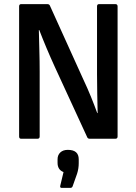

<svg xmlns="http://www.w3.org/2000/svg" viewBox="-20 -675 664 934"><path d="M83 0Q73 0 73 -11V-644Q73 -655 83 -655H210Q220 -655 223 -647L382 -296Q406 -245 423 -203Q440 -161 453 -125H455Q454 -166 453 -220Q452 -274 452 -315V-644Q452 -655 462 -655H541Q552 -655 552 -644V-11Q552 0 541 0H417Q407 0 404 -8L246 -351Q204 -443 171 -529H169Q170 -479 171.5 -428Q173 -377 173 -327V-11Q173 0 162 0ZM280 239Q271 239 273 229L289 162Q260 151 260 117V100Q260 79 273.5 66.5Q287 54 310 54Q363 54 363 100V119Q363 145 355 170L333 232Q330 239 322 239Z"/></svg>

Font: Sofia Sans Extra Cond
Style: Bold
Weight: 700
Width: 1
Designer: Botio Nikoltchev, Ani Petrova
Foundry: lettersoup
Version: Version 4.100; ttfautohint (v1.8.3)